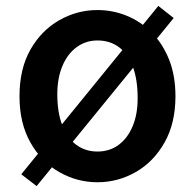

<svg xmlns="http://www.w3.org/2000/svg" viewBox="-20 -603 660 650"><path d="M310 14Q241 14 180.5 -20.5Q120 -55 83 -120.5Q46 -186 46 -277Q46 -370 83 -435Q120 -500 180.5 -534.5Q241 -569 310 -569Q362 -569 409.5 -549.5Q457 -530 494 -492.5Q531 -455 552.5 -401Q574 -347 574 -277Q574 -186 537 -120.5Q500 -55 439.5 -20.5Q379 14 310 14ZM310 -90Q351 -90 381.5 -112.5Q412 -135 429 -175.5Q446 -216 446 -270Q446 -334 429.5 -377.5Q413 -421 382.5 -443.5Q352 -466 310 -466Q270 -466 239 -443Q208 -420 191 -379Q174 -338 174 -284Q174 -222 191 -178.5Q208 -135 238.5 -112.5Q269 -90 310 -90ZM104 27 52 -13 516 -583 568 -542Z"/></svg>

Font: Noto Sans SC SemiBold
Style: Regular
Weight: 600
Designer: Ryoko NISHIZUKA 西塚涼子 (kana, bopomofo & ideographs); Paul D. Hunt (Latin, Greek & Cyrillic); Sandoll Communications 산돌커뮤니
Foundry: Adobe
Version: Version 2.004-H2;hotconv 1.0.118;makeotfexe 2.5.65603